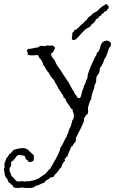

<svg xmlns="http://www.w3.org/2000/svg" viewBox="-140 -653 588 977"><path d="M140.6 -410.2Q132.8 -386.7 119.1 -378.9Q120.1 -368.2 127.9 -359.4Q135.7 -350.6 139.2 -343.8Q142.6 -336.9 143.6 -334Q144.5 -331.1 148.9 -323.2Q153.3 -315.4 160.2 -306.6Q167 -297.9 172.4 -289.1Q177.7 -280.3 182.6 -272.5L190.4 -261.7Q194.3 -256.8 197.3 -251Q200.2 -245.1 204.1 -239.3L207 -237.3Q212.9 -225.6 219.2 -214.8Q225.6 -204.1 230.5 -193.4L234.4 -191.4Q238.3 -179.7 244.1 -169.9L248 -168Q253.9 -153.3 261.7 -153.3Q269.5 -153.3 273.4 -168Q280.3 -200.2 284.2 -203.1Q286.1 -207 286.1 -210.4Q286.1 -213.9 288.1 -217.8L293.9 -228.5L298.8 -243.2Q299.8 -246.1 301.3 -248.5Q302.7 -251 304.2 -254.9Q305.7 -258.8 305.7 -265.1Q305.7 -271.5 308.6 -279.3Q311.5 -287.1 315.4 -298.8Q319.3 -310.5 324.7 -321.3Q330.1 -332 334.5 -342.3Q338.9 -352.5 342.3 -359.4Q345.7 -366.2 347.2 -368.2Q348.6 -370.1 350.1 -372.1Q351.6 -374 351.1 -376.5Q350.6 -378.9 352.1 -381.8Q353.5 -384.8 357.4 -387.2Q361.3 -389.6 364.7 -397.5Q368.2 -405.3 371.6 -418.9Q375 -432.6 384.3 -439.5Q393.6 -446.3 403.3 -446.3Q413.1 -446.3 417 -441.4Q420.9 -436.5 424.8 -434.6V-431.6Q424.8 -413.1 415 -410.2Q408.2 -384.8 400.9 -368.7Q393.6 -352.5 390.6 -351.6Q384.8 -327.1 369.1 -307.6Q367.2 -302.7 367.2 -296.9Q367.2 -284.2 358.4 -273.4Q349.6 -262.7 349.6 -253.9V-242.2Q349.6 -232.4 340.8 -219.7Q340.8 -210 337.9 -201.2Q323.2 -163.1 324.2 -147.5Q319.3 -145.5 313.5 -126Q307.6 -106.4 307.6 -102.5L308.6 -85Q308.6 -75.2 303.7 -71.8Q298.8 -68.4 296.4 -64.5Q293.9 -60.5 292 -56.6Q290 -52.7 286.1 -50.8Q288.1 -48.8 288.1 -41.5Q288.1 -34.2 268.1 5.9Q248 45.9 246.1 48.8V64.5Q243.2 68.4 240.7 72.3Q238.3 76.2 234.4 80.1Q230.5 84 229.5 88.9Q228.5 93.8 221.7 92.8Q218.8 105.5 212.9 116.7Q207 127.9 205.6 135.3Q204.1 142.6 201.2 143.6Q198.2 144.5 196.3 147Q194.3 149.4 193.8 151.9Q193.4 154.3 191.4 153.3H188.5V154.3L190.4 163.1V166Q176.8 176.8 171.9 199.2Q164.1 203.1 162.1 208Q160.2 212.9 155.3 217.8Q150.4 225.6 143.6 231.4Q136.7 237.3 132.8 247.1Q127.9 248 124 248.5Q120.1 249 115.2 251Q109.4 258.8 100.6 262.2Q91.8 265.6 85.9 276.4Q77.1 278.3 64.9 284.7Q52.7 291 42 293Q39.1 294.9 36.6 296.9Q34.2 298.8 28.3 301.3Q22.5 303.7 2.9 303.7Q-16.6 303.7 -28.3 300.8Q-37.1 303.7 -47.9 303.7Q-75.2 303.7 -75.2 291Q-75.2 288.1 -79.1 287.6Q-83 287.1 -85.9 283.2V279.3H-89.8Q-96.7 273.4 -97.7 272.5Q-97.7 266.6 -100.6 265.1Q-103.5 263.7 -101.6 257.8Q-112.3 252.9 -116.2 232.4Q-120.1 211.9 -120.1 208L-116.2 195.3L-118.2 184.6Q-118.2 179.7 -113.3 168.9Q-108.4 158.2 -107.4 151.4Q-95.7 141.6 -93.8 131.8Q-85.9 128.9 -81.5 122.6Q-77.1 116.2 -72.3 110.4Q-61.5 107.4 -50.3 104Q-39.1 100.6 -23.4 100.6Q-7.8 100.6 2.9 109.9Q13.7 119.1 19.5 125.5Q25.4 131.8 33.2 138.7Q31.2 154.3 31.2 164.1Q26.4 166 22.5 168.9Q18.6 171.9 11.7 171.9Q4.9 171.9 2.4 166Q0 160.2 -7.8 158.2L-14.6 140.6Q-21.5 139.6 -27.3 137.7Q-33.2 135.7 -43 135.7Q-52.7 135.7 -57.6 144.5Q-62.5 153.3 -70.3 160.2L-72.3 164.1Q-75.2 166 -79.6 168Q-84 169.9 -85 173.8Q-83 177.7 -83 183.6Q-83 189.5 -87.4 196.3Q-91.8 203.1 -91.8 210.9Q-91.8 218.8 -87.4 227.1Q-83 235.4 -81.1 243.2Q-72.3 249 -66.9 256.8Q-61.5 264.6 -53.7 269.5Q-45.9 271.5 -39.1 270Q-32.2 268.6 -24.4 268.6L-12.7 272.5L-11.7 269.5H2Q13.7 269.5 31.7 264.2Q49.8 258.8 58.6 253.9L67.4 247.1Q74.2 242.2 81.5 237.8Q88.9 233.4 94.2 228Q99.6 222.7 104 216.3Q108.4 210 115.2 206.1Q121.1 194.3 129.9 179.7Q164.1 124 168.9 94.7Q175.8 89.8 184.6 68.8Q193.4 47.9 198.2 44.9Q201.2 29.3 207 24.4Q208 11.7 214.4 1Q220.7 -9.8 222.7 -20Q224.6 -30.3 227.5 -39.1Q236.3 -50.8 236.3 -63Q236.3 -75.2 232.4 -81.1Q228.5 -86.9 230.5 -94.7Q227.5 -95.7 225.6 -98.1Q223.6 -100.6 219.7 -102.5Q215.8 -112.3 210.4 -118.7Q205.1 -125 200.2 -132.3Q195.3 -139.6 193.8 -147Q192.4 -154.3 182.6 -156.2L183.6 -158.2Q183.6 -162.1 181.6 -163.6Q179.7 -165 180.7 -169.9Q179.7 -173.8 173.8 -173.8Q173.8 -179.7 169.9 -184.1Q166 -188.5 164.1 -191.9Q162.1 -195.3 162.6 -196.3Q163.1 -197.3 161.1 -199.2L157.2 -201.2Q155.3 -203.1 155.3 -205.6Q155.3 -208 152.3 -213.4Q149.4 -218.8 144 -227.1Q138.7 -235.4 134.8 -245.1Q127 -253.9 120.1 -261.7Q113.3 -269.5 109.4 -281.2Q99.6 -290 93.8 -302.2Q87.9 -314.5 79.1 -324.2V-326.2Q79.1 -331.1 74.2 -340.3Q69.3 -349.6 65.9 -352.5Q62.5 -355.5 60.1 -358.9Q57.6 -362.3 56.6 -366.2Q55.7 -370.1 52.7 -373L21.5 -371.1Q0 -371.1 0 -377.9L2 -384.8Q2 -386.7 0 -386.7L-3.9 -393.6Q-3.9 -396.5 -2 -396.5Q-1 -404.3 11.2 -404.8Q23.4 -405.3 33.2 -408.7Q43 -412.1 48.8 -410.2Q53.7 -412.1 58.6 -416Q63.5 -419.9 69.3 -419.9L85.9 -418L101.6 -421.9L115.2 -419.9L122.1 -421.9Q131.8 -421.9 140.6 -410.2ZM399.4 -632.8Q413.1 -625 413.1 -617.2Q413.1 -614.3 411.1 -608.4L407.2 -606.4Q404.3 -597.7 400.9 -597.2Q397.5 -596.7 393.1 -593.8Q388.7 -590.8 385.7 -585.9Q382.8 -581.1 377.9 -583Q376 -581.1 376 -578.1Q376 -575.2 374 -573.2Q365.2 -572.3 361.8 -564.9Q358.4 -557.6 348.6 -555.7Q344.7 -542 334 -534.7Q323.2 -527.3 317.4 -515.6Q300.8 -511.7 280.8 -489.7Q260.7 -467.8 252 -458.5Q243.2 -449.2 234.4 -449.2Q225.6 -449.2 225.6 -457L228.5 -485.4Q228.5 -487.3 231.9 -489.3Q235.4 -491.2 236.3 -493.2V-497.1Q239.3 -500 243.7 -501.5Q248 -502.9 251 -505.4Q253.9 -507.8 259.8 -513.7Q272.5 -526.4 284.2 -536.1L292 -544.9Q293.9 -546.9 295.9 -547.9Q302.7 -551.8 305.7 -559.6Q308.6 -564.5 316.4 -569.3Q324.2 -574.2 327.6 -578.6Q331.1 -583 335.4 -585.9Q339.8 -588.9 343.8 -590.8Q353.5 -593.8 366.2 -608.4Q381.8 -623 385.7 -623Z"/></svg>

Font: Mountains of Christmas
Style: Regular
Weight: 400
Designer: Crystal Kluge
Foundry: Font Diner, Inc DBA Tart Workshop
Version: Version 1.002